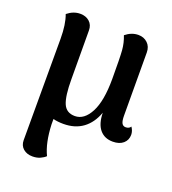

<svg xmlns="http://www.w3.org/2000/svg" viewBox="-136 -631 855 952"><g transform="rotate(20 292.0 -155.0)"><path d="M567 -50Q567 -22 547 -4.5Q527 13 492 13Q448 13 423 -17Q398 -47 397 -105Q376 -47 334.5 -16.5Q293 14 232 14Q202 14 178 8V36Q182 133 211 192Q201 202 183.5 210Q166 218 143 218Q113 218 94 201.5Q75 185 75 157V-378Q75 -454 57 -502Q89 -528 125 -528Q155 -528 174 -511Q193 -494 193 -465L194 -208Q194 -119 210.5 -80.5Q227 -42 272 -42Q321 -42 352.5 -102Q384 -162 384 -278Q384 -391 381 -429Q378 -467 364 -502Q396 -528 432 -528Q461 -528 480.5 -509.5Q500 -491 500 -460L501 -128Q501 -100 507.5 -88Q514 -76 528 -76Q546 -76 554 -89Q567 -70 567 -50Z"/></g></svg>

Font: Arima Madurai ExtraBold
Style: Regular
Weight: 800
Designer: Joana Correia and Natanael Gama
Foundry: NDISCOVER
Version: Version 1.019